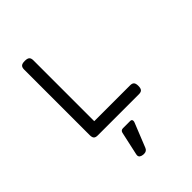

<svg xmlns="http://www.w3.org/2000/svg" viewBox="-238 -701 1076 1076"><g transform="rotate(-45 300.0 -163.5)"><path d="M507.8 -35.2Q507.8 -16.1 500.7 -8.1Q493.7 0 477.1 0H170.4H150.4Q133.3 0 126.5 -7.6Q119.6 -15.1 119.6 -33.2V-552.7Q119.6 -569.8 127.7 -577.1Q135.7 -584.5 155.8 -584.5H156.7Q176.8 -584.5 184.8 -577.1Q192.9 -569.8 192.9 -552.7V-70.3H477.1Q493.7 -70.3 500.7 -62.3Q507.8 -54.2 507.8 -35.2ZM349.6 84Q349.6 89.8 346.7 96.2L289.6 238.3Q282.2 256.8 260.7 256.8Q255.4 256.8 252.4 256.3Q227.1 252.9 227.1 234.9Q227.1 232.9 228 227.1L258.8 86.9Q262.7 71.3 279.3 71.3H335.9Q349.6 71.3 349.6 84Z"/></g></svg>

Font: Courier Prime Code
Style: Regular
Weight: 400
Designer: Alan Dague-Greene
Foundry: Quote-Unquote Apps
Version: Version 3.0318